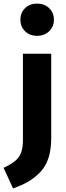

<svg xmlns="http://www.w3.org/2000/svg" viewBox="-67 -831 367 1072"><path d="M73 -785.5Q99 -811 140 -811Q181 -811 207.5 -785.5Q234 -760 234 -721Q234 -682 207.5 -656.5Q181 -631 140 -631Q99 -631 73 -656.5Q47 -682 47 -721Q47 -760 73 -785.5ZM219 -531V-60Q219 3 204 50Q189 97 158.5 129Q128 161 92.5 182Q57 203 6 221L-47 106Q11 80 36 48.5Q61 17 61 -50V-531Z"/></svg>

Font: Fira Sans
Style: Bold
Weight: 700
Designer: bBox Type GmbH & Carrois Corporate GbR & Edenspiekermann AG
Foundry: bBox Type GmbH & Carrois Corporate GbR & Edenspiekermann AG
Version: Version 4.301;PS 004.301;hotconv 1.0.88;makeotf.lib2.5.64775